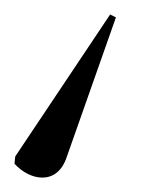

<svg xmlns="http://www.w3.org/2000/svg" viewBox="-97 -46 230 265"><path d="M55 -26 -76 170 -77 180C-55 204 -18 210 -5 171L63 -22Z"/></svg>

Font: Noto Serif Display Condensed Light
Style: Italic
Weight: 300
Width: 3
Italic angle: -12°
Designer: Monotype Design Team
Foundry: Monotype Imaging Inc.
Version: Version 2.009